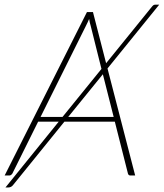

<svg xmlns="http://www.w3.org/2000/svg" viewBox="-39 -755 705 826"><path d="M423.5 -460.5 542.5 0H522Q514 0 511.5 -8L455 -231.5H238L16.5 42Q12.5 47 7.2 49.2Q2 51.5 -3 51.5H-15.5L213.5 -231.5H125L14 -8Q11.5 -4.5 8.2 -2.2Q5 0 1 0H-19L335 -703H361L417.5 -483L614 -725.5Q618 -730.5 621.2 -732.8Q624.5 -735 630.5 -735H646ZM135.5 -252H230L397.5 -458.5L351 -644.5Q349 -651.5 347.2 -658.5Q345.5 -665.5 344.5 -673.5Q341 -665.5 337.8 -658.5Q334.5 -651.5 331 -644.5ZM403.5 -435.5 254.5 -252H450Z"/></svg>

Font: Lato Thin
Style: Italic
Weight: 200
Italic angle: -7°
Designer: Lukasz Dziedzic
Foundry: tyPoland Lukasz Dziedzic
Version: Version 2.007; 2014-02-27